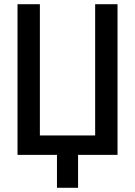

<svg xmlns="http://www.w3.org/2000/svg" viewBox="-20 -734 640 910"><path d="M63 0V-714H169V-92H431V-714H537V0H350V156H250V0Z"/></svg>

Font: Noto Sans Mono Medium
Style: Regular
Weight: 500
Designer: Monotype Design Team
Foundry: Monotype Imaging Inc.
Version: Version 2.014